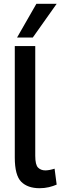

<svg xmlns="http://www.w3.org/2000/svg" viewBox="-20 -983 319 1013"><path d="M166 -740V-161Q166 -113 181 -98.5Q196 -84 219 -84Q239 -84 268 -93L279 -9Q261 -1 238 4.5Q215 10 189 10Q126 10 92 -24Q58 -58 58 -152V-740ZM70 -785 172 -963H279L153 -785Z"/></svg>

Font: Georama Medium
Style: Regular
Weight: 500
Designer: Jean-Baptiste Levee
Foundry: Production Type
Version: Version 1.000